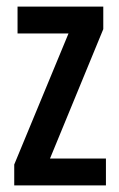

<svg xmlns="http://www.w3.org/2000/svg" viewBox="-20 -560 360 580"><path d="M300 0V-81H131L292 -472V-540H33V-459H187L23 -63V0Z"/></svg>

Font: Noto Sans Khmer ExtraCondensed Medium
Style: Regular
Weight: 500
Width: 2
Designer: Danh Hong and the Monotype Design Team
Foundry: Monotype Imaging Inc.
Version: Version 2.004